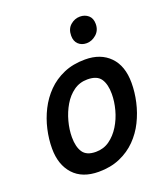

<svg xmlns="http://www.w3.org/2000/svg" viewBox="-138 -843 836 954"><g transform="rotate(-20 280.0 -365.5)"><path d="M221 13Q134 13 87.5 -38Q41 -89 41 -175Q41 -224 52.5 -275Q64 -326 87.5 -372.5Q111 -419 147 -455.5Q183 -492 232.5 -513.5Q282 -535 346 -535Q428 -535 476 -486Q524 -437 524 -347Q524 -298 512.5 -247Q501 -196 478 -149.5Q455 -103 419 -66.5Q383 -30 333.5 -8.5Q284 13 221 13ZM241 -85Q282 -85 313.5 -107.5Q345 -130 367.5 -166.5Q390 -203 401.5 -246Q413 -289 413 -329Q413 -380 393.5 -409Q374 -438 323 -438Q282 -438 250.5 -415.5Q219 -393 197.5 -356.5Q176 -320 164.5 -277Q153 -234 153 -194Q153 -143 172.5 -114Q192 -85 241 -85ZM382 -608Q356 -608 339 -624Q322 -640 322 -669Q322 -705 344.5 -724.5Q367 -744 395 -744Q421 -744 439 -728.5Q457 -713 457 -683Q457 -649 433.5 -628.5Q410 -608 382 -608Z"/></g></svg>

Font: Ubuntu Sans Mono Medium
Style: Italic
Weight: 500
Italic angle: -13.5°
Monospace: yes
Designer: Dalton Maag Ltd
Foundry: Dalton Maag Ltd
Version: Version 1.006